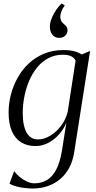

<svg xmlns="http://www.w3.org/2000/svg" viewBox="-20 -805 538 1072"><path d="M394.5 43.5Q387 93 367 130.8Q347 168.5 316.5 194.5Q286 220.5 246.8 234Q207.5 247.5 162 247.5Q144.5 247.5 119.5 244.8Q94.5 242 71 235.8Q47.5 229.5 33 220.5L59 150.5Q70 166 88.5 181.8Q107 197.5 129 208Q151 218.5 172.5 218.5Q210.5 218.5 241.5 200.5Q272.5 182.5 293.8 142.2Q315 102 326 35.5L350.5 -120.5Q337.5 -86.5 311.2 -56.5Q285 -26.5 250.8 -8Q216.5 10.5 178 10.5Q132 10.5 98.2 -10.2Q64.5 -31 46.2 -72.8Q28 -114.5 28 -177.5Q28 -227.5 41 -277.2Q54 -327 79 -371.8Q104 -416.5 141 -451Q178 -485.5 226.5 -505.5Q275 -525.5 334.5 -525.5Q370 -525.5 393.5 -519.2Q417 -513 436.5 -501L483 -520.5ZM402 -466.5Q394.5 -482.5 376.8 -491Q359 -499.5 332 -499.5Q286.5 -499.5 250 -480.2Q213.5 -461 186.8 -427.8Q160 -394.5 142.2 -352.5Q124.5 -310.5 115.8 -264.5Q107 -218.5 107 -174.5Q107 -136 113 -108.2Q119 -80.5 130 -62.2Q141 -44 156.8 -35.2Q172.5 -26.5 192.5 -26.5Q225.5 -26.5 259.2 -46.5Q293 -66.5 319.8 -101.2Q346.5 -136 358 -180.5ZM310 -593.5Q286.5 -593.5 272.5 -611.2Q258.5 -629 258.5 -655.5Q258.5 -679.5 269.5 -705.5Q280.5 -731.5 296 -753.2Q311.5 -775 324.5 -785H325.5L340.5 -775.5V-772.5Q328.5 -757.5 322.5 -740Q316.5 -722.5 316.5 -711.5Q316.5 -701.5 320.5 -691.2Q324.5 -681 337 -670.5Q345 -664 351 -656.2Q357 -648.5 357 -635Q357 -623.5 351 -614Q345 -604.5 335 -599Q325 -593.5 312.5 -593.5Z"/></svg>

Font: Merriweather 120pt Light
Style: Italic
Weight: 300
Italic angle: -7.8°
Version: Version 2.101